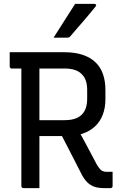

<svg xmlns="http://www.w3.org/2000/svg" viewBox="-20 -969 640 989"><path d="M369 -326Q398 -273 425 -222.5Q452 -172 480 -119Q492 -99 502.5 -91.5Q513 -84 529 -84Q535 -84 538.5 -84Q542 -84 546 -84H560Q560 -64 560 -47.5Q560 -31 560 -11Q560 -6 557 -3Q554 0 549 0Q542 0 532.5 0Q523 0 515 0Q487 0 466.5 -7Q446 -14 430.5 -29Q415 -44 401 -70Q373 -125 345 -179.5Q317 -234 289 -288ZM30 -700Q100 -700 171 -700Q242 -700 312 -700Q366 -700 406 -686.5Q446 -673 472 -648Q498 -623 510.5 -587Q523 -551 523 -506V-457Q523 -414 509.5 -378.5Q496 -343 470 -318.5Q444 -294 407 -281Q370 -268 323 -268Q286 -268 248.5 -268Q211 -268 173 -268L162 -261V-350Q200 -350 237.5 -350Q275 -350 313 -350Q352 -350 377.5 -362Q403 -374 416 -398.5Q429 -423 429 -459V-507Q429 -533 422 -553.5Q415 -574 401 -587Q388 -601 366 -608.5Q344 -616 313 -616Q268 -616 222.5 -616Q177 -616 132 -616Q87 -616 41 -616Q36 -616 33 -619Q30 -622 30 -627Q30 -646 30 -663.5Q30 -681 30 -700ZM183 0Q162 0 142 0Q122 0 101 0Q96 0 93 -3Q90 -6 90 -11Q90 -93 90 -173Q90 -253 90 -332.5Q90 -412 90 -492Q90 -572 90 -653H195L183 -635Q183 -589 183 -543.5Q183 -498 183 -453Q183 -394 183 -336.5Q183 -279 183 -220.5Q183 -162 183 -99Q183 -73 183 -48Q183 -23 183 0ZM367 -949Q392 -949 406 -949Q420 -949 432.5 -949Q445 -949 466 -949Q472 -949 474.5 -944.5Q477 -940 472 -935Q454 -913 440 -896Q426 -879 412.5 -863.5Q399 -848 382.5 -829Q366 -810 343 -783Q341 -780 336.5 -777.5Q332 -775 326 -775Q309 -775 298 -775Q287 -775 277 -775Q267 -775 256 -775Q276 -806 293.5 -834Q311 -862 329.5 -890.5Q348 -919 367 -949Z"/></svg>

Font: Recursive Monospace
Style: Regular
Weight: 400
Version: Version 1.047